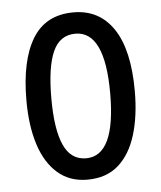

<svg xmlns="http://www.w3.org/2000/svg" viewBox="-45 -587 535 637"><g transform="rotate(-5 222.5 -268.5)"><path d="M403 -269Q403 -186 383.5 -123Q364 -60 324 -25Q284 10 221 10Q162 10 122 -25Q82 -60 62 -122.5Q42 -185 42 -269Q42 -402 86 -474.5Q130 -547 223 -547Q309 -547 356 -476.5Q403 -406 403 -269ZM125 -269Q125 -166 148.5 -113.5Q172 -61 223 -61Q321 -61 321 -269Q321 -476 223 -476Q171 -476 148 -424.5Q125 -373 125 -269Z"/></g></svg>

Font: Noto Sans Myanmar ExtraCondensed
Style: Regular
Weight: 400
Width: 2
Designer: Monotype Design Team
Foundry: Monotype Imaging Inc.
Version: Version 2.107; ttfautohint (v1.8.4.7-5d5b)